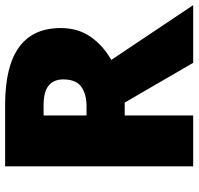

<svg xmlns="http://www.w3.org/2000/svg" viewBox="-32 -814 754 729"><g transform="rotate(-90 344.5 -450.0)"><path d="M311 -807Q602 -807 602 -596Q602 -531 569.5 -483.5Q537 -436 481 -404L689 -93H470L319 -353H270V-93H77V-807ZM308 -661H270V-498H306Q350 -498 378.5 -517.5Q407 -537 407 -587Q407 -622 384 -641.5Q361 -661 308 -661Z"/></g></svg>

Font: Noto Sans Kannada UI Black
Style: Regular
Weight: 900
Designer: Jelle Bosma - Monotype Design Team
Foundry: Monotype Imaging Inc.
Version: Version 2.005; ttfautohint (v1.8.4.7-5d5b)